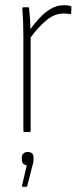

<svg xmlns="http://www.w3.org/2000/svg" viewBox="-20 -508 316 739"><path d="M74 0Q70 0 70 -4V-368Q70 -425 66 -475Q66 -480 70 -480H88Q92 -480 92 -476Q94 -456 95.5 -435Q97 -414 97 -396Q112 -417 132 -438.5Q152 -460 175.5 -474Q199 -488 227 -488Q242 -488 251 -485Q255 -484 255 -480Q255 -468 254 -458Q254 -452 248 -454Q238 -456 224 -456Q189 -456 157 -428.5Q125 -401 98 -364V-4Q98 0 94 0ZM68 211Q64 211 65 206L83 128Q64 126 64 106V98Q64 88 70.5 82.5Q77 77 86 77Q109 77 109 98V107Q109 118 104 133L85 207Q84 211 81 211Z"/></svg>

Font: Sofia Sans Cond ExtraLight
Style: Regular
Weight: 200
Width: 3
Designer: Botio Nikoltchev, Ani Petrova
Foundry: lettersoup
Version: Version 4.100; ttfautohint (v1.8.3)